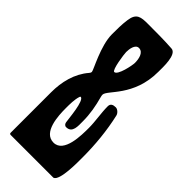

<svg xmlns="http://www.w3.org/2000/svg" viewBox="-233 -741 773 773"><g transform="rotate(45 153.0 -354.5)"><path d="M137 -475C125 -475 114 -554 114 -566C114 -582 118 -614 139 -614C165 -614 170 -580 170 -560C170 -546 156 -475 137 -475ZM102 -234C102 -256 102 -284 109 -305C109 -306 111 -309 112 -309C133 -309 140 -212 143 -195C144 -188 149 -181 157 -181C192 -181 188 -220 188 -245C188 -287 181 -325 170 -365C169 -369 168 -373 168 -377C168 -404 262 -460 262 -601C262 -626 266 -703 233 -705C188 -708 142 -708 97 -708C57 -708 33 -706 27 -660C23 -632 23 -604 23 -576C23 -510 73 -422 73 -412C73 -408 71 -404 68 -401C29 -356 15 -296 15 -238V-8C15 -3 17 -1 22 -1H265C292 -10 290 -117 290 -142C290 -214 283 -287 267 -357C265 -367 253 -379 242 -379C228 -379 216 -375 216 -359C216 -321 224 -282 224 -244C224 -203 224 -101 165 -101C106 -101 102 -191 102 -234Z"/></g></svg>

Font: DisSenso
Style: Regular
Weight: 400
Version: Version 1.150